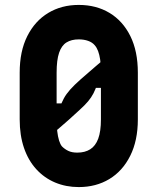

<svg xmlns="http://www.w3.org/2000/svg" viewBox="-20 -740 640 780"><path d="M300 -720Q371 -720 425 -687.5Q479 -655 509.5 -593.5Q540 -532 540 -445V-255Q540 -169 509 -107Q478 -45 424 -12.5Q370 20 300 20Q248 20 204 1.5Q160 -17 127.5 -52.5Q95 -88 77.5 -139Q60 -190 60 -255V-445Q60 -532 91 -593.5Q122 -655 176 -687.5Q230 -720 300 -720ZM300 -580Q270 -580 250 -567.5Q230 -555 220 -525.5Q210 -496 210 -445V-255Q210 -229 212.5 -207Q215 -185 220 -169Q225 -153 232 -145Q243 -134 257.5 -127Q272 -120 294 -120Q325 -120 346.5 -133.5Q368 -147 379 -176.5Q390 -206 390 -255V-449Q390 -477 387 -497.5Q384 -518 378.5 -532.5Q373 -547 365 -556Q355 -568 338 -574Q321 -580 300 -580ZM423 -517V-383H350L375 -398Q368 -377 359.5 -360.5Q351 -344 338 -328.5Q325 -313 304 -294Q280 -272 259 -253Q238 -234 216.5 -216Q195 -198 169 -177V-320H246L222 -300Q230 -323 239.5 -340.5Q249 -358 265 -376Q281 -394 308 -418Q338 -444 364.5 -467Q391 -490 423 -517Z"/></svg>

Font: Recursive Monospace ExtraBold
Style: Regular
Weight: 800
Version: Version 1.047